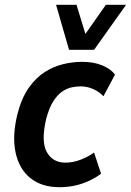

<svg xmlns="http://www.w3.org/2000/svg" viewBox="-20 -768 544 798"><path d="M227 10Q153 10 106 -28Q59 -66 44.5 -135Q30 -204 53 -296Q70 -361 99.5 -403Q129 -445 166 -468.5Q203 -492 243 -501.5Q283 -511 321 -511Q369 -511 404.5 -496.5Q440 -482 458 -458L410 -368Q392 -387 367 -398Q342 -409 316 -409Q296 -409 276 -404.5Q256 -400 236.5 -386Q217 -372 200.5 -345.5Q184 -319 172 -274Q150 -180 174.5 -136Q199 -92 252 -92Q283 -92 314.5 -104Q346 -116 371 -134L400 -46Q379 -30 351.5 -17Q324 -4 293 3Q262 10 227 10ZM267 -561 213 -748H298L335 -627L420 -748H504L371 -561Z"/></svg>

Font: Nunito Sans 7pt Condensed
Style: Bold Italic
Weight: 700
Width: 3
Italic angle: -9°
Designer: Vernon Adams
Foundry: Vernon Adams
Version: Version 3.101;gftools[0.9.27]